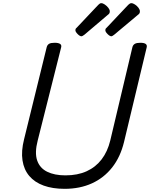

<svg xmlns="http://www.w3.org/2000/svg" viewBox="-20 -1173 947 1212"><path d="M388 19Q312 19 255.5 -1.5Q199 -22 165 -62Q131 -102 122 -160.5Q113 -219 132 -294L275 -876Q279 -890 290 -896.5Q301 -903 325 -903Q348 -903 359 -896Q370 -889 366 -874L218 -286Q198 -209 214.5 -160.5Q231 -112 277.5 -89Q324 -66 393 -66Q470 -66 527 -92Q584 -118 621.5 -167Q659 -216 676 -286L816 -876Q820 -890 831.5 -896.5Q843 -903 866 -903Q913 -903 906 -874L763 -277Q740 -182 688 -116Q636 -50 560 -15.5Q484 19 388 19ZM494 -944Q484 -944 470 -958Q456 -972 456 -982Q456 -986 457 -989.5Q458 -993 465 -999L600 -1142Q605 -1147 609.5 -1150Q614 -1153 619 -1153Q629 -1153 641.5 -1144.5Q654 -1136 663.5 -1124Q673 -1112 673 -1102Q673 -1095 671 -1090Q669 -1085 658 -1077L513 -954Q507 -950 502.5 -947Q498 -944 494 -944ZM683 -944Q673 -944 659 -958Q645 -972 645 -982Q645 -986 646 -989.5Q647 -993 654 -999L789 -1142Q794 -1147 799 -1150Q804 -1153 809 -1153Q819 -1153 832 -1144.5Q845 -1136 854 -1124Q863 -1112 863 -1102Q863 -1095 861 -1090Q859 -1085 848 -1077L701 -954Q696 -950 691 -947Q686 -944 683 -944Z"/></svg>

Font: Playwrite DE SAS
Style: Regular
Weight: 400
Designer: Veronika Burian, José Scaglione
Foundry: TypeTogether
Version: Version 1.002